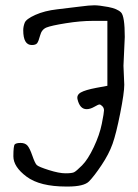

<svg xmlns="http://www.w3.org/2000/svg" viewBox="-20 -682 520 722"><path d="M99.6 -512.7Q67.4 -512.7 67.4 -568.4Q67.4 -582 72.8 -596.2Q78.1 -610.4 112.8 -626Q147.5 -641.6 195.3 -647Q243.2 -652.3 279.8 -657.2Q316.4 -662.1 334.5 -662.1Q352.5 -662.1 386.7 -655.8Q420.9 -649.4 435.1 -635.3Q449.2 -621.1 449.2 -543L444.3 -434.6L447.3 -363.3Q447.3 -333 432.1 -256.3Q417 -179.7 403.3 -141.1Q389.6 -102.5 361.8 -61Q334 -19.5 314.9 0Q295.9 19.5 234.4 19.5Q234.4 19.5 229.5 19.5Q129.9 19.5 80.1 -17.6Q30.3 -54.7 30.3 -94.2Q30.3 -133.8 35.6 -139.2Q41 -144.5 57.6 -144.5Q74.2 -144.5 83 -134.8Q91.8 -125 101.6 -96.7Q111.3 -68.4 118.2 -61.5Q125 -54.7 163.6 -42.5Q202.1 -30.3 226.1 -30.3Q250 -30.3 258.3 -34.2Q266.6 -38.1 288.6 -60.1Q310.5 -82 332.5 -128.4Q354.5 -174.8 362.8 -216.3Q371.1 -257.8 371.1 -267.1Q371.1 -276.4 364.7 -282.7Q358.4 -289.1 354 -289.1Q349.6 -289.1 334.5 -280.3Q319.3 -271.5 305.7 -271.5Q280.3 -271.5 271.5 -308.6Q267.6 -325.2 284.2 -334.5Q300.8 -343.8 341.8 -351.6L383.8 -359.4V-603.5H328.1Q283.2 -603.5 228 -594.7Q172.9 -585.9 154.8 -578.6Q136.7 -571.3 130.9 -548.8Q125 -526.4 119.6 -519.5Q114.3 -512.7 99.6 -512.7Z"/></svg>

Font: Drukaatie burti
Style: Light
Weight: 300
Version: Version 0.14